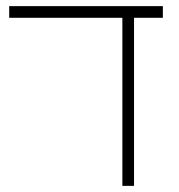

<svg xmlns="http://www.w3.org/2000/svg" viewBox="-20 -606 582 626"><path d="M379 0H417V-548H511V-586H10V-548H379Z"/></svg>

Font: Noto Sans Hebrew Condensed ExtraLight
Style: Regular
Weight: 200
Width: 3
Designer: Monotype Design Team
Foundry: Monotype Imaging Inc.
Version: Version 2.004